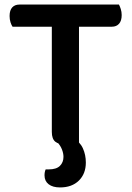

<svg xmlns="http://www.w3.org/2000/svg" viewBox="-20 -627 576 841"><path d="M231 -510 228 -607H501Q505 -600 509 -587.5Q513 -575 513 -561Q513 -536 501.5 -523Q490 -510 470 -510ZM305 -607 308 -510H35Q30 -517 26 -529.5Q22 -542 22 -557Q22 -582 33.5 -594.5Q45 -607 65 -607ZM207 -537H326V-2Q319 1 303.5 3.5Q288 6 271 6Q237 6 222 -6.5Q207 -19 207 -49ZM232 -3 298 -25Q330 -6 343 22.5Q356 51 356 85Q356 134 325.5 164Q295 194 243 194Q211 194 193 180Q175 166 175 141Q175 126 180 115H193Q227 115 242.5 99.5Q258 84 258 60Q258 45 251.5 28Q245 11 232 -3Z"/></svg>

Font: BalooTamma2SemiBold
Style: Regular
Weight: 600
Designer: Divya Kowshik, Shuchita Grover and Ek Type
Foundry: Ek Type
Version: Version 1.700